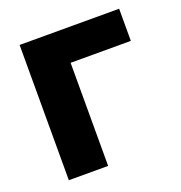

<svg xmlns="http://www.w3.org/2000/svg" viewBox="-102 -618 665 707"><g transform="rotate(-20 230.0 -265.0)"><path d="M50 0V-530H440V-404H204V0Z"/></g></svg>

Font: Golos Text
Style: Bold
Weight: 700
Designer: A.Korolkova, Vitaly Kuzmin
Foundry: ParaType Ltd
Version: Version 2.004